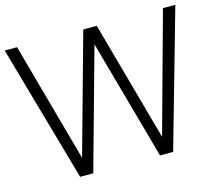

<svg xmlns="http://www.w3.org/2000/svg" viewBox="-103 -859 1117 989"><g transform="rotate(-15 455.0 -364.5)"><path d="M207 0 0 -729H66L242 -92L419 -729H491L668 -90L844 -729H910L703 0H633L455 -640L277 0Z"/></g></svg>

Font: BDO Grotesk Light
Style: Regular
Weight: 300
Designer: Deni Anggara
Foundry: Lokal Container
Version: Version 2.000